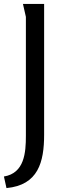

<svg xmlns="http://www.w3.org/2000/svg" viewBox="-44 -748 332 979"><path d="M73 -728 88 -662V-55C88 29 81 135 -24 152L-11 211C151 196 181 78 181 -61V-728Z"/></svg>

Font: Rosario
Style: Regular
Weight: 400
Designer: Hector Gatti
Foundry: Omnibus Type
Version: Version 1.100